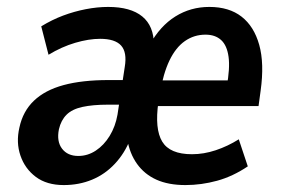

<svg xmlns="http://www.w3.org/2000/svg" viewBox="-20 -524 810 554"><path d="M164 10Q115 10 83.5 -13.5Q52 -37 39 -75Q26 -113 36 -156Q46 -203 78 -233.5Q110 -264 163.5 -278.5Q217 -293 293 -293H352L342 -222H291Q248 -222 218 -215.5Q188 -209 172 -193Q156 -177 150 -151Q143 -116 159 -95Q175 -74 206 -74Q233 -74 256.5 -89.5Q280 -105 296.5 -132Q313 -159 319 -193L340 -331Q347 -373 329.5 -392.5Q312 -412 269 -412Q236 -412 197 -400.5Q158 -389 120 -366L99 -448Q130 -467 162 -479Q194 -491 227.5 -497.5Q261 -504 292 -504Q357 -504 390.5 -476.5Q424 -449 424 -395H412Q442 -449 486 -476.5Q530 -504 584 -504Q641 -504 677 -476Q713 -448 728 -394.5Q743 -341 732 -262L726 -218H420L430 -292H651L634 -273Q644 -327 639.5 -360Q635 -393 618 -408.5Q601 -424 573 -424Q540 -424 513.5 -405.5Q487 -387 469 -349.5Q451 -312 441 -253L437 -229Q426 -152 448 -115.5Q470 -79 534 -79Q568 -79 602.5 -90.5Q637 -102 669 -122L695 -44Q652 -15 606.5 -2.5Q561 10 515 10Q466 10 431.5 -5.5Q397 -21 375.5 -51Q354 -81 347 -123H356Q340 -82 311.5 -51.5Q283 -21 245.5 -5.5Q208 10 164 10Z"/></svg>

Font: Nunito Sans 10pt Condensed
Style: Bold Italic
Weight: 700
Width: 3
Italic angle: -9°
Designer: Vernon Adams
Foundry: Vernon Adams
Version: Version 3.101;gftools[0.9.27]